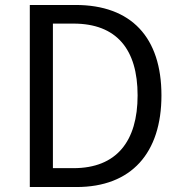

<svg xmlns="http://www.w3.org/2000/svg" viewBox="-20 -753 727 773"><path d="M100 0H288C509 0 630 -137 630 -369C630 -602 509 -733 284 -733H100ZM193 -76V-658H276C449 -658 534 -555 534 -369C534 -184 449 -76 276 -76Z"/></svg>

Font: Source Han Sans CN Regular
Style: Regular
Weight: 400
Designer: Ryoko NISHIZUKA (kana & ideographs); Paul D. Hunt (Latin, Greek & Cyrillic); Wenlong ZHANG (bopomofo); Sandoll Communica
Foundry: Adobe Systems Incorporated
Version: Version 1.004;PS 1.004;hotconv 1.0.82;makeotf.lib2.5.63406